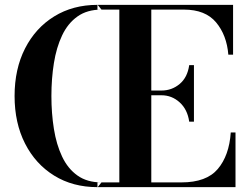

<svg xmlns="http://www.w3.org/2000/svg" viewBox="-20 -770 1029 790"><path d="M381 0Q279.5 0 202.8 -47.5Q126 -95 83 -179.5Q40 -264 40 -375Q40 -486 83 -570.5Q126 -655 203 -702.5Q280 -750 381 -750H382H381V-730.5H397.5Q338.5 -730.5 298.8 -702.2Q259 -674 235.5 -624.2Q212 -574.5 201.8 -510.5Q191.5 -446.5 191.5 -375Q191.5 -303.5 201.8 -239.5Q212 -175.5 235.5 -125.8Q259 -76 298.8 -47.8Q338.5 -19.5 397.5 -19.5H381V0H382L397.5 -19.5H471V-730.5H397.5L382 -750H939V-545H919.5Q913 -625.5 869 -678Q825 -730.5 737 -730.5H602.5V-397.5H644.5Q687 -397.5 719.2 -424.5Q751.5 -451.5 758.5 -502H778V-269.5H758.5Q751.5 -319.5 719.2 -348.8Q687 -378 644.5 -378H602.5V-19.5H726.5Q829.5 -19.5 876.2 -74.8Q923 -130 929.5 -225H949V0Z"/></svg>

Font: Bodoni Moda SemiBold
Style: Regular
Weight: 600
Designer: Owen Earl
Foundry: indestructible type
Version: Version 2.005; ttfautohint (v1.8.4.7-5d5b)